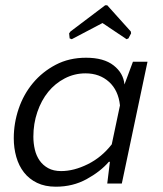

<svg xmlns="http://www.w3.org/2000/svg" viewBox="-20 -693 615 725"><path d="M385 -673 474 -574 475 -567 465 -548 458 -545 367 -606 251 -545 243 -548 241 -567 246 -574 377 -673ZM537 -460 440 0H385L395 -82H391Q359 -45 307 -16.5Q255 12 191 12Q150 12 120 -2.5Q90 -17 70.5 -42Q51 -67 41.5 -100.5Q32 -134 32 -171Q32 -228 50.5 -282.5Q69 -337 104.5 -379.5Q140 -422 190.5 -448.5Q241 -475 305 -475Q372 -475 409 -446Q446 -417 450 -374L482 -460ZM211 -47Q259 -47 311.5 -73Q364 -99 402 -148L433 -295Q427 -352 391.5 -384Q356 -416 303 -416Q261 -416 224.5 -397Q188 -378 162 -346Q136 -314 121 -270Q106 -226 106 -177Q106 -152 111.5 -128.5Q117 -105 129.5 -87Q142 -69 162 -58Q182 -47 211 -47Z"/></svg>

Font: Quattrocento Sans
Style: Italic
Weight: 400
Designer: Pablo Impallari
Foundry: Pablo Impallari, Igino Marini, Brenda Gallo
Version: Version 2.000